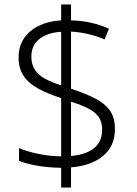

<svg xmlns="http://www.w3.org/2000/svg" viewBox="-20 -779 611 857"><path d="M253 -30Q194 -31 145.5 -39.5Q97 -48 65 -61V-118Q99 -103 149.5 -92.5Q200 -82 253 -81V-341Q195 -360 152.5 -382.5Q110 -405 86.5 -438.5Q63 -472 63 -522Q63 -573 87.5 -608.5Q112 -644 154.5 -664.5Q197 -685 253 -688V-759H297V-688Q344 -687 386 -677.5Q428 -668 466 -651L447 -603Q410 -619 371.5 -627.5Q333 -636 297 -638V-383Q358 -363 402 -341Q446 -319 469.5 -287Q493 -255 493 -203Q493 -126 439.5 -82.5Q386 -39 297 -32V58H253ZM297 -83Q362 -88 399 -117Q436 -146 436 -201Q436 -234 421 -256Q406 -278 375.5 -294Q345 -310 297 -325ZM253 -637Q213 -635 183 -621.5Q153 -608 136.5 -584.5Q120 -561 120 -527Q120 -491 136 -467Q152 -443 182 -427Q212 -411 253 -398Z"/></svg>

Font: Noto Sans Cham Light
Style: Regular
Weight: 300
Version: Version 2.002